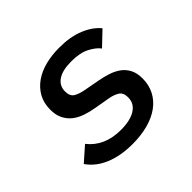

<svg xmlns="http://www.w3.org/2000/svg" viewBox="-131 -689 863 863"><g transform="rotate(-45 300.0 -258.0)"><path d="M264 12Q188 12 132 -11.5Q76 -35 45 -80L113 -140Q168 -70 272 -70Q331 -70 364.5 -91Q398 -112 398 -151Q398 -181 379.5 -192.5Q361 -204 333 -209L258 -222Q229 -227 202.5 -236Q176 -245 156 -260.5Q136 -276 123.5 -300Q111 -324 111 -359Q111 -401 128.5 -432.5Q146 -464 176.5 -485.5Q207 -507 248 -517.5Q289 -528 337 -528Q406 -528 456.5 -507.5Q507 -487 536 -452L470 -389Q455 -410 421 -428Q387 -446 331 -446Q275 -446 245.5 -426Q216 -406 216 -370Q216 -339 235.5 -328Q255 -317 283 -312L358 -298Q386 -293 412 -284.5Q438 -276 458.5 -261.5Q479 -247 491.5 -223.5Q504 -200 504 -165Q504 -124 487 -91Q470 -58 438.5 -35Q407 -12 362.5 0Q318 12 264 12Z"/></g></svg>

Font: IBM Plex Mono Medm
Style: Italic
Weight: 500
Italic angle: -9°
Monospace: yes
Designer: Mike Abbink, Paul van der Laan, Pieter van Rosmalen
Foundry: Bold Monday
Version: Version 2.3